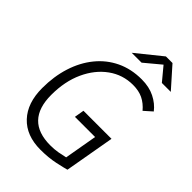

<svg xmlns="http://www.w3.org/2000/svg" viewBox="-261 -1008 1127 1127"><g transform="rotate(45 303.0 -444.0)"><path d="M294.9 9.8Q177.2 9.8 111.6 -60.1Q45.9 -129.9 45.9 -253.9Q45.9 -350.6 72 -432.6Q98.1 -514.6 147.5 -575.4Q196.8 -636.2 266.6 -669.7Q336.4 -703.1 423.3 -703.1Q485.4 -703.1 531.7 -679.9Q578.1 -656.7 606.4 -619.6L557.1 -575.7Q528.3 -609.9 493.4 -627Q458.5 -644 410.2 -644Q325.7 -644 258.1 -595.2Q190.4 -546.4 151.1 -460.7Q111.8 -375 111.8 -263.2Q111.8 -49.3 317.4 -49.3Q351.1 -49.3 380.1 -54.4Q409.2 -59.6 433.1 -65.4L468.8 -270H301.3L311.5 -330.6H544.4L489.7 -19.5Q468.3 -13.2 414.6 -1.7Q360.8 9.8 294.9 9.8ZM271 -771.5 428.2 -898.4H482.9L595.7 -771.5H521.5L452.6 -854.5L353 -771.5Z"/></g></svg>

Font: Cascadia Mono Light
Style: Italic
Weight: 300
Italic angle: -10°
Monospace: yes
Designer: Aaron Bell
Foundry: Saja Typeworks
Version: Version 2404.023; ttfautohint (v1.8.4)